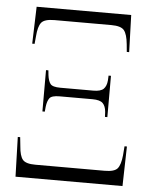

<svg xmlns="http://www.w3.org/2000/svg" viewBox="-52 -758 637 801"><g transform="rotate(5 266.5 -357.0)"><path d="M64 -559 69 -714H465L470 -559H460L457 -591Q453 -632 440 -648.5Q427 -665 386 -665H148Q106 -665 93 -648.5Q80 -632 77 -591L74 -559ZM131 -281V-454H141L143 -434Q146 -410 155 -398Q164 -386 197 -386H335Q366 -386 378 -398Q390 -410 392 -434L393 -454H403V-281H393L392 -302Q390 -326 378 -338Q366 -350 335 -350H197Q164 -350 155 -338Q146 -326 143 -302L141 -281ZM43 0 38 -166H48L52 -128Q55 -88 68 -72.5Q81 -57 121 -57H411Q452 -57 465 -72.5Q478 -88 482 -128L485 -166H495L491 0Z"/></g></svg>

Font: Noto Serif Display Condensed Light
Style: Regular
Weight: 300
Width: 3
Designer: Monotype Design Team
Foundry: Monotype Imaging Inc.
Version: Version 2.009